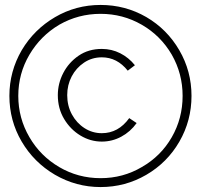

<svg xmlns="http://www.w3.org/2000/svg" viewBox="-20 -719 811 777"><path d="M387 38Q288 38 202 -12Q117 -62 67.5 -146.5Q18 -231 18 -331Q18 -430 68 -516Q118 -600 202.5 -649.5Q287 -699 387 -699Q487 -699 572 -650Q656 -601 705.5 -516Q755 -431 755 -331Q755 -231 706 -146Q657 -61 572 -11.5Q487 38 387 38ZM387 2Q478 2 554 -43Q631 -87 675 -163.5Q719 -240 719 -331Q719 -421 675 -498Q630 -575 553.5 -619Q477 -663 387 -663Q297 -663 220 -619Q144 -574 99 -497.5Q54 -421 54 -331Q54 -241 99 -164Q143 -88 219.5 -43Q296 2 387 2ZM392 -146Q346 -146 305.5 -170.5Q265 -195 239.5 -237.5Q214 -280 214 -334Q214 -381 236 -423.5Q258 -466 298 -493.5Q338 -521 392 -521Q432 -521 466.5 -503.5Q501 -486 526 -455L497 -433Q454 -487 392 -487Q352 -487 320 -465.5Q288 -444 270 -409.5Q252 -375 252 -334Q252 -291 271 -256Q290 -221 322 -200.5Q354 -180 392 -180Q459 -180 503 -241L533 -221Q508 -186 471 -166Q434 -146 392 -146Z"/></svg>

Font: Lil Grotesk
Style: Regular
Weight: 400
Designer: Bastien Sozeau
Foundry: NBR — Bastien Sozeau
Version: Version 4.002; ttfautohint (v1.8.4.7-5d5b)